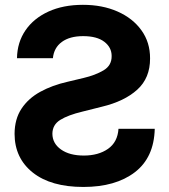

<svg xmlns="http://www.w3.org/2000/svg" viewBox="-20 -757 695 788"><path d="M197.1 -518.1H49.7Q50.8 -583.1 84.5 -632.5Q118.3 -681.8 178.8 -709.5Q239.3 -737.2 320.3 -737.2Q400.2 -737.2 462.5 -709.7Q524.9 -682.2 560.5 -632.6Q596.2 -583.1 595.9 -517Q596.2 -436.8 543.1 -388.8Q490.1 -340.9 397.7 -318.9L318.5 -299Q259.2 -284.8 227.3 -264.9Q195.3 -245 195 -208.1Q195.3 -168.3 230.3 -143.5Q265.3 -118.6 323.9 -118.6Q383.9 -118.6 423.3 -146.1Q462.7 -173.7 466.3 -228.3H615.1Q612.2 -110.4 533.4 -50.1Q454.5 10.3 322.1 10.3Q188.9 10.3 114.5 -48.8Q40.1 -108 39.8 -207.7Q40.1 -268.5 68.2 -310.9Q96.2 -353.3 145.4 -380.3Q194.6 -407.3 257.8 -421.5L323.2 -437.1Q370.7 -448.2 404.8 -468.2Q438.9 -488.3 438.2 -527.3Q438.2 -562.5 408 -585.6Q377.8 -608.7 321.4 -608.7Q266.3 -608.7 233.8 -584.9Q201.3 -561.1 197.1 -518.1Z"/></svg>

Font: Inter Zeller
Style: Bold
Weight: 700
Designer: Rasmus Andersson; Joe Bland
Foundry: zeller
Version: Version 3.015;git-dec3a8cb1